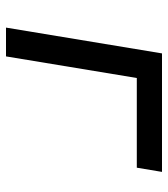

<svg xmlns="http://www.w3.org/2000/svg" viewBox="20 -580 560 640"><g transform="rotate(90 300.0 -260.0)"><path d="M72 0 158 -520H553L539 -436H240L168 0Z"/></g></svg>

Font: Iosevka Md Ex Obl
Style: Regular
Weight: 500
Width: 7
Italic angle: -9°
Monospace: yes
Designer: Belleve Invis
Foundry: Belleve Invis
Version: Version 32.5.0; ttfautohint (v1.8.4)